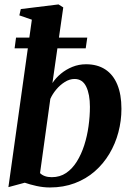

<svg xmlns="http://www.w3.org/2000/svg" viewBox="-20 -837 596 868"><path d="M217 -461.5Q232 -484.5 255.2 -503.8Q278.5 -523 307.5 -534.8Q336.5 -546.5 369 -546.5Q420 -546.5 455.8 -523.2Q491.5 -500 510.2 -455Q529 -410 529 -345Q529 -291 515.2 -239Q501.5 -187 474.5 -141.8Q447.5 -96.5 408.2 -62.2Q369 -28 318 -8.8Q267 10.5 205.5 10.5Q176 10.5 145.2 3.8Q114.5 -3 92 -11L18 9L124 -748L67.5 -767.5L74 -796L244.5 -817L266 -803.5ZM161 -54.5Q169 -46 182.5 -41Q196 -36 214 -36Q251 -36 279 -55Q307 -74 327.2 -106.5Q347.5 -139 360.8 -180.2Q374 -221.5 380.2 -266.2Q386.5 -311 386.5 -354Q386.5 -410.5 369.8 -445.2Q353 -480 317 -480Q294.5 -480 272.8 -466.2Q251 -452.5 234 -432Q217 -411.5 207.5 -390ZM52.5 -667H374.5L367.5 -618.5H46Z"/></svg>

Font: Merriweather 72pt
Style: Bold Italic
Weight: 700
Italic angle: -7.8°
Version: Version 2.101